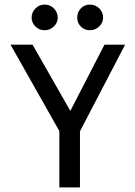

<svg xmlns="http://www.w3.org/2000/svg" viewBox="-20 -818 590 838"><path d="M239 0V-246L26 -623H122L287 -334L436 -623H526L329 -245V0ZM174 -686Q151 -686 134.5 -702.5Q118 -719 118 -741Q118 -764 134.5 -781Q151 -798 174 -798Q199 -798 215.5 -781Q232 -764 232 -741Q232 -719 215 -702.5Q198 -686 174 -686ZM372 -686Q349 -686 333 -702Q317 -718 317 -741Q317 -765 333 -781.5Q349 -798 372 -798Q397 -798 413.5 -781Q430 -764 430 -741Q430 -719 413 -702.5Q396 -686 372 -686Z"/></svg>

Font: Inconsolata SemiExpanded Medium
Style: Regular
Weight: 500
Width: 6
Monospace: yes
Designer: Raph Levien, Cyreal, Brenton Simpson
Foundry: Raph Levien, Cyreal, Google
Version: Version 3.001; ttfautohint (v1.8.2.53-6de2)